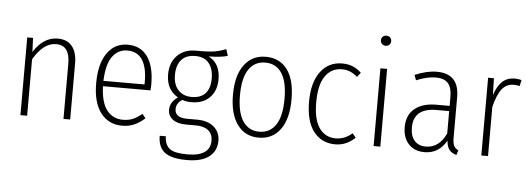

<svg xmlns="http://www.w3.org/2000/svg" viewBox="-56 -912 3541 1284"><g transform="rotate(5 1714.0 -270.5)"><path d="M432 -377V0H387V-371Q387 -494 296 -494Q250 -494 212.5 -464Q175 -434 143 -379V0H98V-522H137L141 -428Q206 -532 303 -532Q366 -532 399 -491.5Q432 -451 432 -377Z M950 -241H631Q635 -131 675.5 -80Q716 -29 783 -29Q821 -29 849.5 -41Q878 -53 910 -80L933 -52Q899 -21 862.5 -5Q826 11 782 11Q690 11 637 -58.5Q584 -128 584 -257Q584 -387 634.5 -459.5Q685 -532 772 -532Q860 -532 906 -466.5Q952 -401 952 -282Q952 -261 950 -241ZM907 -297Q907 -391 874 -442Q841 -493 773 -493Q711 -493 673 -441Q635 -389 631 -277H907Z M1445 -516Q1406 -503 1318 -501Q1397 -460 1397 -355Q1397 -277 1352 -231.5Q1307 -186 1229 -186Q1194 -186 1168 -196Q1149 -185 1138.5 -168Q1128 -151 1128 -132Q1128 -73 1211 -73H1278Q1350 -73 1391 -37.5Q1432 -2 1432 55Q1432 124 1381.5 163Q1331 202 1232 202Q1129 202 1083.5 167Q1038 132 1038 56H1079Q1081 115 1114.5 139.5Q1148 164 1232 164Q1386 164 1386 58Q1386 14 1356.5 -10Q1327 -34 1272 -34H1208Q1148 -34 1116.5 -58.5Q1085 -83 1085 -123Q1085 -174 1137 -210Q1058 -255 1058 -358Q1058 -437 1104.5 -484.5Q1151 -532 1229 -532Q1315 -531 1353 -537.5Q1391 -544 1431 -560ZM1104 -358Q1104 -293 1137.5 -257Q1171 -221 1228 -221Q1288 -221 1319.5 -255Q1351 -289 1351 -356Q1351 -421 1320.5 -458.5Q1290 -496 1229 -496Q1167 -496 1135.5 -459.5Q1104 -423 1104 -358Z M1895 -263Q1895 -132 1842.5 -60.5Q1790 11 1698 11Q1606 11 1554 -60.5Q1502 -132 1502 -260Q1502 -390 1555 -461Q1608 -532 1699 -532Q1792 -532 1843.5 -463.5Q1895 -395 1895 -263ZM1549 -260Q1549 -146 1588 -87.5Q1627 -29 1698 -29Q1770 -29 1809 -87.5Q1848 -146 1848 -263Q1848 -378 1809.5 -435.5Q1771 -493 1699 -493Q1628 -493 1588.5 -435Q1549 -377 1549 -260Z M2341 -481 2318 -451Q2294 -472 2269.5 -482.5Q2245 -493 2213 -493Q2143 -493 2102 -434.5Q2061 -376 2061 -258Q2061 -142 2101.5 -85.5Q2142 -29 2212 -29Q2271 -29 2322 -73L2345 -45Q2286 11 2212 11Q2120 11 2066.5 -58Q2013 -127 2013 -258Q2013 -388 2067 -460Q2121 -532 2212 -532Q2250 -532 2281 -520Q2312 -508 2341 -481Z M2514 -522V0H2469V-522ZM2525 -709Q2525 -694 2515.5 -684.5Q2506 -675 2490 -675Q2475 -675 2465.5 -685Q2456 -695 2456 -709Q2456 -723 2465.5 -733Q2475 -743 2490 -743Q2506 -743 2515.5 -733Q2525 -723 2525 -709Z M3036 -21 3026 11Q2994 3 2977.5 -18Q2961 -39 2958 -79Q2907 11 2811 11Q2743 11 2704 -31.5Q2665 -74 2665 -145Q2665 -225 2717.5 -268.5Q2770 -312 2863 -312H2952V-372Q2952 -434 2926.5 -463.5Q2901 -493 2843 -493Q2786 -493 2713 -463L2700 -498Q2781 -532 2847 -532Q2997 -532 2997 -375V-103Q2997 -66 3006 -48Q3015 -30 3036 -21ZM2952 -127V-277H2868Q2713 -277 2713 -146Q2713 -89 2740.5 -58Q2768 -27 2816 -27Q2906 -27 2952 -127Z M3416 -526 3407 -485Q3387 -490 3367 -490Q3318 -490 3287.5 -451Q3257 -412 3237 -330V0H3192V-522H3231L3234 -409Q3254 -471 3287 -501.5Q3320 -532 3370 -532Q3392 -532 3416 -526Z"/></g></svg>

Font: Fira Sans Condensed ExtraLight
Style: Regular
Weight: 275
Width: 3
Designer: Carrois Corporate & Edenspiekermann AG
Foundry: Carrois Corporate GbR & Edenspiekermann AG
Version: Version 4.203